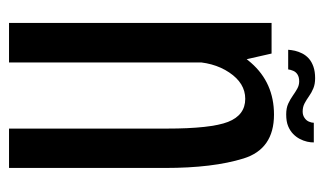

<svg xmlns="http://www.w3.org/2000/svg" viewBox="-170 -566 735 436"><g transform="rotate(90 198.0 -347.5)"><path d="M31.6 0H121.4V-506.9L101.1 -596.2H31.6ZM271.5 0H360.9V-354.4Q360.9 -463.1 339.4 -532.4Q318 -601.7 239.7 -601.7Q167.7 -601.7 122.1 -549.6Q76.5 -497.5 76.5 -431.8L119.7 -410.6Q119.7 -463.8 144.1 -500.1Q168.4 -536.4 203.9 -536.4Q241 -536.4 256.3 -497.3Q271.5 -458.2 271.5 -358.3ZM239.2 -629.4Q255.5 -629.4 266 -633.8Q276.5 -638.2 283.6 -645.1Q290.6 -651.9 294.9 -660.1Q299.2 -668.3 301.2 -676.9Q303.1 -685.6 302.9 -692.1H258.3Q258.3 -687.1 255.7 -681Q253.1 -674.9 247 -670.9Q241 -666.8 232.8 -666.8Q222.4 -666.8 214.3 -671.1Q206.3 -675.3 198 -681.2Q189.7 -687.1 180 -691.1Q170.4 -695.1 156.9 -695.1Q142.1 -695.1 130.8 -691.2Q119.5 -687.2 112.2 -680.6Q104.9 -673.9 100.8 -665.7Q96.7 -657.4 94.8 -649.4Q93 -641.3 92.5 -633.9H137.1Q137.7 -639.2 140.3 -645.3Q142.8 -651.4 148.7 -655.1Q154.6 -658.9 164.4 -658.9Q172.9 -658.9 180.7 -654.6Q188.5 -650.3 196.8 -644.4Q205.1 -638.5 215.1 -633.9Q225.1 -629.4 239.2 -629.4Z"/></g></svg>

Font: Anybody Thin Condensed
Style: Regular
Weight: 100
Width: 3
Version: Version 1.113;gftools[0.9.25]